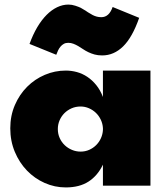

<svg xmlns="http://www.w3.org/2000/svg" viewBox="-20 -820 736 848"><path d="M281.2 -630.9Q270 -630.9 261.7 -626.2Q253.4 -621.6 247.1 -614Q240.7 -606.4 236.3 -596.9Q231.9 -587.4 228.5 -578.1L110.4 -626Q125.5 -667.5 144.5 -699.7Q163.6 -731.9 185.8 -754.2Q208 -776.4 232.4 -788.1Q256.8 -799.8 282.2 -799.8Q297.4 -799.8 312.7 -794.7Q328.1 -789.6 336.4 -785.6L359.4 -772Q360.4 -771 362.8 -769.5Q365.2 -768.1 368.7 -765.6L389.6 -753.4Q398.4 -749 407.5 -746.6Q416.5 -744.1 427.7 -744.1Q461.9 -744.1 477.5 -789.1L594.7 -741.2Q564.5 -654.8 523.7 -615Q482.9 -575.2 431.6 -575.2Q412.6 -575.2 397.7 -579.3Q382.8 -583.5 370.1 -589.6Q357.4 -595.7 346.7 -603Q335.9 -610.4 325.4 -616.5Q314.9 -622.6 304.2 -626.7Q293.5 -630.9 281.2 -630.9ZM434.6 -92.8Q411.1 -43.9 371.1 -18.1Q331.1 7.8 270.5 7.8Q221.7 7.8 177.2 -12Q132.8 -31.7 99.1 -66.7Q65.4 -101.6 45.4 -149.4Q25.4 -197.3 25.4 -253.4Q25.4 -309.1 45.7 -356Q65.9 -402.8 99.9 -436.8Q133.8 -470.7 178 -489.5Q222.2 -508.3 270.5 -508.3Q295.4 -508.3 319.6 -501.7Q343.8 -495.1 365.5 -480.7Q387.2 -466.3 405 -444.3Q422.9 -422.4 434.6 -391.6V-508.3H644.5V0H434.6ZM434.6 -253.9Q433.6 -273.4 425.3 -291Q417 -308.6 403.6 -321.5Q390.1 -334.5 372.6 -342Q355 -349.6 335.9 -349.6Q314.5 -349.6 296.1 -341.6Q277.8 -333.5 264.4 -320.1Q251 -306.6 243.2 -288.6Q235.4 -270.5 235.4 -250Q235.4 -228.5 243.7 -210.2Q252 -191.9 265.9 -178.7Q279.8 -165.5 297.9 -158Q315.9 -150.4 335.9 -150.4Q356.4 -150.4 374 -158.2Q391.6 -166 404.8 -179.2Q418 -192.4 425.8 -209.7Q433.6 -227.1 434.6 -246.1Z"/></svg>

Font: Paytone One
Style: Regular
Weight: 400
Designer: vernon adams
Foundry: vernon adams
Version: 1.000